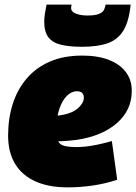

<svg xmlns="http://www.w3.org/2000/svg" viewBox="-20 -799 589 829"><path d="M185 -299Q197 -297 216 -298.5Q235 -300 251 -303Q294 -311 317.5 -332.5Q341 -354 342 -376Q342 -391 334.5 -398Q327 -405 312 -405Q289 -405 269 -385.5Q249 -366 236.5 -329.5Q224 -293 223 -242Q222 -208 230 -191Q238 -174 258 -169Q278 -164 313 -164Q329 -164 352 -166.5Q375 -169 403.5 -175Q432 -181 463 -190L486 -23Q436 -6 381 2Q326 10 272 10Q190 10 132.5 -16Q75 -42 45 -92Q15 -142 15 -213Q15 -286 34.5 -348.5Q54 -411 94 -458.5Q134 -506 194 -532.5Q254 -559 335 -559Q403 -559 451 -540Q499 -521 524 -487Q549 -453 549 -407Q549 -324 485.5 -268Q422 -212 311 -195Q271 -190 237.5 -189Q204 -188 173 -192ZM334 -597Q281 -597 244.5 -605.5Q208 -614 189.5 -637.5Q171 -661 171 -705Q171 -722 174 -740.5Q177 -759 181 -779H289Q288 -773 287.5 -769.5Q287 -766 287 -764Q287 -753 297 -746Q307 -739 323 -735.5Q339 -732 356 -732Q391 -732 407.5 -739Q424 -746 429 -756.5Q434 -767 436 -779H544Q537 -707 513 -667.5Q489 -628 445.5 -612.5Q402 -597 334 -597Z"/></svg>

Font: Georama ExtraCondensed Thin Black
Style: Italic
Weight: 900
Italic angle: -9°
Version: Version 1.001